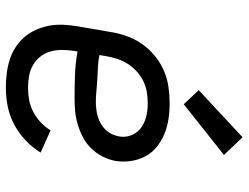

<svg xmlns="http://www.w3.org/2000/svg" viewBox="-114 -706 829 640"><g transform="rotate(90 300.0 -386.5)"><path d="M273 8Q249 8 225 5Q201 2 179 -5Q157 -12 138 -24.5Q119 -37 104.5 -53.5Q90 -70 80.5 -91Q71 -112 66.5 -135Q62 -158 63 -182Q64 -206 68 -230L87 -340Q91 -367 100.5 -394Q110 -421 126.5 -445Q143 -469 166 -488Q189 -507 215.5 -518.5Q242 -530 270 -534Q298 -538 325 -538Q352 -538 378 -534Q404 -530 427 -520.5Q450 -511 469.5 -495.5Q489 -480 501 -458Q513 -436 517 -410Q521 -384 517 -358Q513 -336 502.5 -315Q492 -294 475.5 -277Q459 -260 438 -249Q417 -238 395 -231.5Q373 -225 351 -223Q329 -221 307 -221Q268 -221 229 -222.5Q190 -224 152 -231L150 -218Q147 -198 147 -178Q147 -158 152.5 -139.5Q158 -121 169.5 -106.5Q181 -92 197.5 -82.5Q214 -73 233.5 -69.5Q253 -66 273 -66Q293 -66 313 -69.5Q333 -73 352.5 -83Q372 -93 388 -108Q404 -123 415 -141L489 -108Q472 -80 447.5 -57Q423 -34 394 -19Q365 -4 334 2Q303 8 273 8ZM320 -292Q332 -292 344.5 -293.5Q357 -295 369 -298.5Q381 -302 392.5 -308.5Q404 -315 413 -324.5Q422 -334 427.5 -345.5Q433 -357 435 -369Q438 -383 435 -397.5Q432 -412 424.5 -423.5Q417 -435 406 -443Q395 -451 381.5 -456Q368 -461 353.5 -463Q339 -465 325 -465Q307 -465 288 -462Q269 -459 251.5 -450.5Q234 -442 219 -428.5Q204 -415 193.5 -398.5Q183 -382 177 -364Q171 -346 168 -328L164 -304Q183 -300 202.5 -299Q222 -298 242 -297Q262 -296 281.5 -294Q301 -292 320 -292ZM328 -585 281 -635 438 -781 497 -719Z"/></g></svg>

Font: Iosevka Curly Slab Extended
Style: Italic
Weight: 400
Width: 7
Italic angle: -9°
Monospace: yes
Designer: Belleve Invis
Foundry: Belleve Invis
Version: Version 11.1.0; ttfautohint (v1.8.3)